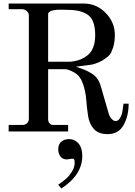

<svg xmlns="http://www.w3.org/2000/svg" viewBox="-20 -743 762 1085"><path d="M252 -352V-70Q252 -55 260 -46Q268 -37 280 -37H365V0H29V-37H107Q123 -37 133 -47Q143 -57 143 -72V-656Q143 -670 131 -680.5Q119 -691 106 -691H29V-723H454Q525 -723 577 -670Q629 -617 629 -546Q629 -503 618.5 -472.5Q608 -442 599 -432.5Q590 -423 575 -412Q556 -398 536 -390Q516 -382 503 -379Q490 -376 458 -372.5Q426 -369 409 -366Q437 -357 454.5 -350Q472 -343 493.5 -330.5Q515 -318 528.5 -300Q542 -282 549 -258L594 -102Q598 -87 609.5 -73Q621 -59 634 -59Q648 -59 658 -75.5Q668 -92 671 -108L678 -157H707Q707 -88 678.5 -36.5Q650 15 588 15Q537 15 511 -13.5Q485 -42 478 -86.5Q471 -131 467.5 -178Q464 -225 449 -269Q434 -313 402 -332Q367 -352 347 -352ZM341 -688H305Q252 -684 252 -663V-394H367Q402 -394 437 -408Q481 -427 499.5 -460Q518 -493 518 -543Q518 -589 506.5 -619Q495 -649 470 -663.5Q445 -678 416 -683Q387 -688 341 -688ZM327 322 309 302V301Q337 281 353 267.5Q369 254 385.5 228.5Q402 203 402 176Q402 160 397 156Q392 152 377.5 155Q363 158 358 158Q334 158 321.5 141Q309 124 309 101Q309 73 326 58Q343 43 370 43Q402 43 423.5 67.5Q445 92 445 138Q445 245 327 322Z"/></svg>

Font: Academico
Style: Regular
Weight: 400
Foundry: Steinberg Media Technologies GmbH
Version: Version 0.902